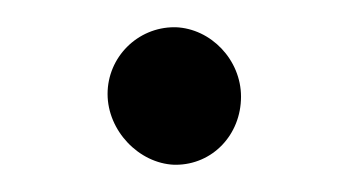

<svg xmlns="http://www.w3.org/2000/svg" viewBox="-20 -400 258 141"><path d="M59 -331C59 -304 82 -280 108 -279H109C136 -279 157 -301 157 -329C157 -356 135 -379 109 -380H108C81 -380 59 -358 59 -331Z"/></svg>

Font: Hussar Pisanka
Style: Regular
Weight: 400
Designer: Robert Jablonski
Foundry: Cannot Into Space Fonts
Version: Version 1.070